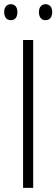

<svg xmlns="http://www.w3.org/2000/svg" viewBox="-23 -907 272 927"><path d="M88.4 0V-713.9H137.2V0ZM-2.9 -848.6Q-2.9 -865.7 5.6 -876.2Q14.2 -886.7 28.8 -886.7Q44.4 -886.7 52.7 -876.5Q61 -866.2 61 -848.6Q61 -830.1 52.7 -819.8Q44.4 -809.6 28.8 -809.6Q14.2 -809.6 5.6 -820.1Q-2.9 -830.6 -2.9 -848.6ZM165 -848.6Q165 -866.2 173.6 -876.5Q182.1 -886.7 196.8 -886.7Q211.9 -886.7 220.5 -876.5Q229 -866.2 229 -848.6Q229 -830.6 220.5 -820.1Q211.9 -809.6 196.8 -809.6Q181.6 -809.6 173.3 -820.1Q165 -830.6 165 -848.6Z"/></svg>

Font: Open Sans SemiCondensed Light
Style: Regular
Weight: 300
Width: 4
Designer: Monotype Design Team
Foundry: Monotype Imaging Inc.
Version: Version 3.000